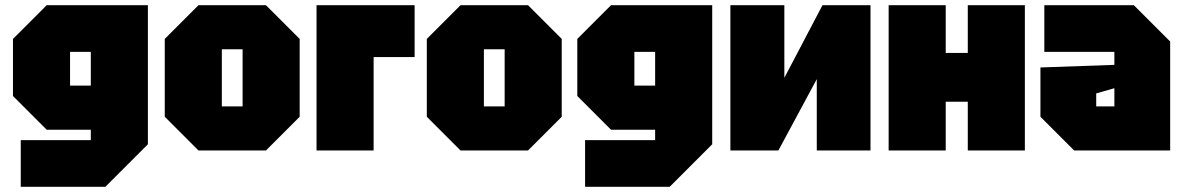

<svg xmlns="http://www.w3.org/2000/svg" viewBox="-20 -580 4565 740"><path d="M60 140V-40H330V-80H160L30 -210V-430L160 -560H550V-24L386 140ZM250 -380V-250H330V-380Z M615 -130V-430L745 -560H1005L1135 -430V-130L1005 0H745ZM835 -170H915V-390H835Z M1200 0V-560H1578V-360H1420V0Z M1625 -130V-430L1755 -560H2015L2145 -430V-130L2015 0H1755ZM1845 -170H1925V-390H1845Z M2235 140V-40H2505V-80H2335L2205 -210V-430L2335 -560H2725V-24L2561 140ZM2425 -380V-250H2505V-380Z M3335 0H3128V-275L2980 0H2795V-560H3003V-280L3150 -560H3335Z M3405 0V-560H3625V-376H3710V-560H3930V0H3710V-188H3625V0Z M3990 -130V-320L4275 -330V-380H4005V-560H4350L4490 -420V0H4120ZM4205 -220V-170H4275V-240Z"/></svg>

Font: Tektur SemiCondensed Black
Style: Regular
Weight: 900
Width: 4
Designer: Adam Jagosz
Foundry: Adam Jagosz
Version: Version 1.005;gftools[0.9.30]